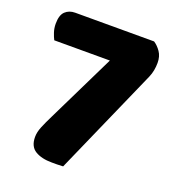

<svg xmlns="http://www.w3.org/2000/svg" viewBox="-116 -697 715 795"><g transform="rotate(20 241.0 -300.0)"><path d="M428 -608Q445 -597 458.5 -577.5Q472 -558 472 -529Q472 -513 469 -496.5Q466 -480 459 -464L251 7Q237 8 224.5 8Q212 8 201 8Q156 8 128 -9Q100 -26 100 -68Q100 -89 110 -113.5Q120 -138 137 -172L283 -471H38Q32 -482 26 -500Q20 -518 20 -538Q20 -576 37 -592Q54 -608 80 -608Z"/></g></svg>

Font: Baloo Tamma
Style: Regular
Weight: 400
Designer: Divya Kowshik and Ek Type
Foundry: Ek Type
Version: Version 1.443;PS 1.000;hotconv 16.6.51;makeotf.lib2.5.65220;